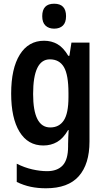

<svg xmlns="http://www.w3.org/2000/svg" viewBox="-20 -772 568 1032"><path d="M217 -553Q257 -553 289 -534.5Q321 -516 347 -472H353L364 -543H461V-11Q461 110 403.5 175Q346 240 227 240Q183 240 145 232Q107 224 70 206V108Q112 129 154 138.5Q196 148 233 148Q288 148 317 117Q346 86 346 15V3Q346 -14 347 -35Q348 -56 349 -73H346Q320 -28 287 -9Q254 10 213 10Q130 10 85 -63.5Q40 -137 40 -269Q40 -404 86.5 -478.5Q133 -553 217 -553ZM248 -453Q158 -453 158 -267Q158 -87 250 -87Q298 -87 323 -125Q348 -163 348 -250V-272Q348 -370 323.5 -411.5Q299 -453 248 -453ZM271 -752Q335 -752 335 -685Q335 -651 318 -634.5Q301 -618 271 -618Q242 -618 224.5 -634.5Q207 -651 207 -685Q207 -752 271 -752Z"/></svg>

Font: Noto Sans Gujarati Condensed SemiBold
Style: Regular
Weight: 600
Width: 3
Designer: Jelle Bosma - Monotype Design Team, Universal Thirst
Foundry: Monotype Imaging Inc.
Version: Version 2.106; ttfautohint (v1.8.4.7-5d5b)